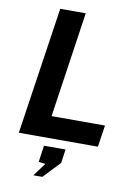

<svg xmlns="http://www.w3.org/2000/svg" viewBox="-101 -788 769 1074"><g transform="rotate(10 284.0 -251.5)"><path d="M44.3 0 152.1 -723H297L208.6 -123.4H512.1L493.4 0ZM165.8 220.2 220.9 145.6 182.2 140.8 195.5 46.9H318.2L306.9 124.9L216.8 220.2Z"/></g></svg>

Font: Public Sans Thin
Style: Italic
Weight: 100
Italic angle: -8°
Designer: The Public Sans project authors (U.S. Web Design System). Libre Franklin designed by Pablo Impallari and Rodrigo Fuenzal
Version: Version 2.000